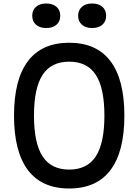

<svg xmlns="http://www.w3.org/2000/svg" viewBox="-20 -1060 790 1096"><path d="M60 -400Q60 -606 139.5 -711Q219 -816 375 -816Q531 -816 610.5 -711Q690 -606 690 -400Q690 -194 610.5 -89Q531 16 375 16Q219 16 139.5 -89Q60 -194 60 -400ZM576 -400Q576 -557 527 -632.5Q478 -708 375 -708Q272 -708 223 -632.5Q174 -557 174 -400Q174 -243 223 -167.5Q272 -92 375 -92Q478 -92 527 -167.5Q576 -243 576 -400ZM164 -970Q164 -1002 185.5 -1021Q207 -1040 244 -1040Q281 -1040 302.5 -1021Q324 -1002 324 -970Q324 -938 302.5 -919Q281 -900 244 -900Q207 -900 185.5 -919Q164 -938 164 -970ZM426 -970Q426 -1002 447.5 -1021Q469 -1040 506 -1040Q543 -1040 564.5 -1021Q586 -1002 586 -970Q586 -938 564.5 -919Q543 -900 506 -900Q469 -900 447.5 -919Q426 -938 426 -970Z"/></svg>

Font: Martian Mono Custom sWd Rg
Style: Regular
Weight: 400
Width: 6
Monospace: yes
Designer: Alex Havermale
Foundry: Evil Martians
Version: Version 1.000